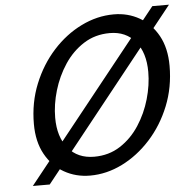

<svg xmlns="http://www.w3.org/2000/svg" viewBox="-54 -785 858 875"><g transform="rotate(-5 375.5 -347.5)"><path d="M351.6 -71.8Q418.9 -71.8 470.9 -105.5Q522.9 -139.2 558.3 -193.6Q593.8 -248 612.1 -311.8Q630.4 -375.5 630.4 -435.5Q630.4 -523.9 587.4 -575.4Q544.4 -627 470.7 -627Q403.3 -627 351.1 -593.5Q298.8 -560.1 262.9 -505.9Q227.1 -451.7 208.3 -388.2Q189.5 -324.7 189.5 -264.2Q189.5 -175.8 232.9 -123.8Q276.4 -71.8 351.6 -71.8ZM729.5 -454.6Q729.5 -356.4 695.3 -271.7Q661.1 -187 603 -123Q544.9 -59.1 473.1 -23.4Q401.4 12.2 325.7 12.2Q260.7 12.2 207.3 -18.1Q153.8 -48.3 122.1 -105.7Q90.3 -163.1 90.3 -244.1Q90.3 -342.3 124.8 -427Q159.2 -511.7 217 -575.4Q274.9 -639.2 347.4 -674.8Q419.9 -710.4 496.1 -710.4Q560.5 -710.4 613.5 -680.2Q666.5 -649.9 698 -592.8Q729.5 -535.6 729.5 -454.6ZM674.8 -732.4H751L138.2 36.6H61Z"/></g></svg>

Font: Andika
Style: Italic
Weight: 400
Italic angle: -14°
Designer: Victor Gaultney, Annie Olsen, Julie Remington, Don Collingsworth, Eric Hays, Becca Hirsbrunner
Foundry: SIL International
Version: Version 6.101